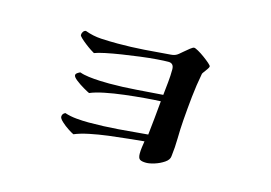

<svg xmlns="http://www.w3.org/2000/svg" viewBox="-75 -772 1151 814"><g transform="rotate(15 500.0 -365.0)"><path d="M771 -567Q771 -563 765 -554.5Q759 -546 753 -538Q747 -530 747 -528Q737 -476 731.5 -423.5Q726 -371 722 -318Q719 -278 718.5 -238Q718 -198 713 -158Q712 -142 693.5 -129.5Q675 -117 653 -110Q631 -103 616 -103Q597 -103 588.5 -108.5Q580 -114 580 -134Q580 -148 582 -162Q584 -176 586 -189Q557 -186 516.5 -182Q476 -178 433 -172.5Q390 -167 351.5 -159Q313 -151 287 -140Q280 -143 263 -154Q246 -165 232 -178Q218 -191 218 -199Q218 -212 231 -218Q255 -210 283 -207.5Q311 -205 336 -205Q401 -205 465.5 -210Q530 -215 594 -221Q598 -259 602 -296.5Q606 -334 609 -371Q582 -370 540.5 -366.5Q499 -363 453 -357.5Q407 -352 368 -344Q329 -336 306 -326Q299 -329 280 -340Q261 -351 245 -363.5Q229 -376 229 -384Q229 -390 236.5 -395Q244 -400 248 -401Q264 -395 288 -392Q312 -389 336.5 -388Q361 -387 378 -387Q437 -387 495.5 -391.5Q554 -396 612 -400Q615 -429 618 -457.5Q621 -486 621 -514Q621 -541 597 -541Q579 -541 546.5 -538.5Q514 -536 475 -531Q436 -526 397.5 -520Q359 -514 328 -507.5Q297 -501 282 -495Q278 -497 266.5 -504.5Q255 -512 241.5 -522.5Q228 -533 218.5 -542Q209 -551 209 -555Q209 -563 213.5 -569.5Q218 -576 225 -577Q260 -564 296 -562Q332 -560 369 -560Q427 -560 484.5 -564Q542 -568 599 -573Q618 -574 631 -585Q636 -589 647.5 -599Q659 -609 670.5 -618Q682 -627 687 -627Q692 -627 705.5 -619.5Q719 -612 734 -601Q749 -590 760 -580.5Q771 -571 771 -567Z"/></g></svg>

Font: Kaisei HarunoUmi Medium
Style: Regular
Weight: 500
Designer: Font-Kai, 金井和夫
Foundry: KAZUO KANAI
Version: Version 5.003